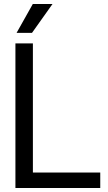

<svg xmlns="http://www.w3.org/2000/svg" viewBox="-20 -946 543 966"><path d="M57.6 0H484.4V-78.1H145.5V-727.5H57.6ZM63.5 -780.8H141.1L244.1 -925.8H145Z"/></svg>

Font: Guggenheim Sans Display
Style: Regular
Weight: 400
Designer: Modified by Tom Baber under direction of Pentagram Design 2023
Foundry: rsms
Version: Version 1.001;Glyphs 3.1.2 (3151)